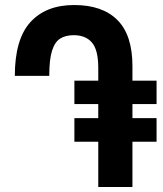

<svg xmlns="http://www.w3.org/2000/svg" viewBox="-20 -744 650 764"><path d="M276 -274H371V-330H276V-423H371V-474Q371 -545 346 -574.5Q321 -604 273 -604Q241 -604 219.5 -590.5Q198 -577 187 -542Q176 -507 176 -442H39Q39 -588 101 -656Q163 -724 275 -724Q388 -724 447.5 -664Q507 -604 507 -481V-423H603V-330H507V-274H603V-180H507V0H371V-180H276Z"/></svg>

Font: Noto Sans Armenian ExtraCondensed
Style: Bold
Weight: 700
Width: 2
Designer: Monotype Design Team
Foundry: Monotype Imaging Inc.
Version: Version 2.008; ttfautohint (v1.8.4.7-5d5b)